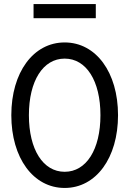

<svg xmlns="http://www.w3.org/2000/svg" viewBox="-20 -920 640 950"><path d="M300 10C455 10 564 -138 564 -350C564 -562 455 -710 300 -710C145 -710 36 -562 36 -350C36 -138 145 10 300 10ZM300 -70C193 -70 123 -180 123 -350C123 -520 193 -630 300 -630C407 -630 477 -520 477 -350C477 -180 407 -70 300 -70ZM146 -830H454V-900H146Z"/></svg>

Font: CommitMonoNiceRocks
Style: Regular
Weight: 400
Monospace: yes
Designer: Eigil Nikolajsen
Foundry: Eigil Nikolajsen
Version: Version 1.143